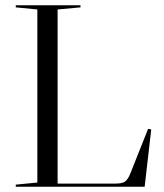

<svg xmlns="http://www.w3.org/2000/svg" viewBox="-20 -710 623 730"><path d="M122 -674 40 -682V-690H286V-682L199 -674V-12H420Q444 -12 455 -19.5Q466 -27 475 -49L543 -220L555 -218L530 0H40V-8L122 -16Z"/></svg>

Font: Libre Caslon Display
Style: Regular
Weight: 400
Designer: Pablo Impallari, Rodrigo Fuenzalida
Foundry: Pablo Impallari, Rodrigo Fuenzalida
Version: Version 1.002